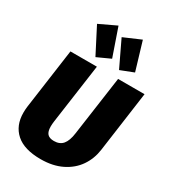

<svg xmlns="http://www.w3.org/2000/svg" viewBox="-239 -1127 1137 1270"><g transform="rotate(30 329.5 -491.5)"><path d="M595 -235Q585 -162 545.5 -104.5Q506 -47 438 -13.5Q370 20 278 20Q152 20 89 -36Q26 -92 26 -190Q26 -213 29 -237L93 -696H295L231 -241Q228 -219 228 -201Q228 -163 243.5 -145.5Q259 -128 294 -128Q338 -128 361.5 -156Q385 -184 393 -243L457 -696H659ZM356 -792 255 -746 154 -942 283 -1003ZM533 -789 433 -750 339 -947 469 -1003Z"/></g></svg>

Font: FiraGO Heavy
Style: Italic
Weight: 900
Italic angle: -8°
Designer: bBox Type GmbH
Foundry: bBox Type GmbH
Version: Version 1.001